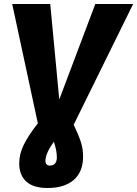

<svg xmlns="http://www.w3.org/2000/svg" viewBox="-20 -715 685 959"><path d="M348 -92Q372 -42 383.5 -7Q395 28 395 67Q395 143 348.5 183.5Q302 224 218 224Q146 224 111 191.5Q76 159 76 101Q76 54 99 7.5Q122 -39 169 -99L41 -695H231L276 -218L456 -695H645ZM249 -7Q207 51 207 88Q207 112 230 112Q247 112 255.5 101Q264 90 264 71Q264 37 249 -7Z"/></svg>

Font: Trujillo ExtraBold
Style: Italic
Weight: 800
Italic angle: -8°
Designer: Fira Sans original fonts by bBox Type GmbH, Carrois Corporate GbR, & Edenspiekermann AG / Changes by Cristiano Sobral
Foundry: Fira Sans original fonts by bBox Type GmbH, Carrois Corporate GbR, & Edenspiekermann AG / Changes by Cristiano Sobral
Version: Version 4.301;July 28, 2020;FontCreator 13.0.0.2655 64-bit